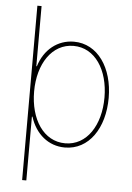

<svg xmlns="http://www.w3.org/2000/svg" viewBox="-61 -773 703 1022"><g transform="rotate(5 290.5 -262.0)"><path d="M307.6 11.7C436 11.7 517.6 -109.9 517.6 -271.5C517.6 -431.6 435.1 -553.7 307.6 -553.7C220.7 -553.7 149.9 -497.1 122.1 -406.2H119.1V-727.5H96.7V204.1H119.1V-136.7H122.1C150.9 -45.9 219.7 11.7 307.6 11.7ZM307.6 -10.7C191.4 -10.7 119.1 -123.5 119.1 -271.5C119.1 -418.9 192.4 -531.2 307.6 -531.2C422.4 -531.2 495.1 -418.9 495.1 -271.5C495.1 -123.5 422.9 -10.7 307.6 -10.7Z"/></g></svg>

Font: Raveo Thin
Style: Regular
Weight: 100
Designer: Jakub Foglar, Rasmus Andersson (Inter)
Foundry: Jakubfoglar.com
Version: Version 1.100;Glyphs 3.2.3 (3260)